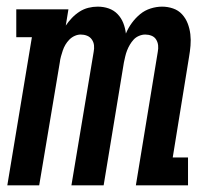

<svg xmlns="http://www.w3.org/2000/svg" viewBox="-20 -558 640 578"><path d="M2 0 76 -446H29V-530H186L178 -481Q186 -493 196.5 -504Q207 -515 219.5 -523Q232 -531 246 -534.5Q260 -538 274 -538Q274 -538 274 -538Q274 -538 274 -538Q292 -538 307.5 -532.5Q323 -527 334 -515.5Q345 -504 351 -489Q357 -474 359 -457Q366 -474 377 -489Q388 -504 402 -515.5Q416 -527 433.5 -532.5Q451 -538 468 -538Q468 -538 468 -538Q468 -538 468 -538Q485 -538 501 -532.5Q517 -527 528 -515Q539 -503 545 -487.5Q551 -472 553 -455Q555 -438 553.5 -420.5Q552 -403 549 -386L500 -84H546V0H389L455 -402Q457 -412 456 -421.5Q455 -431 450 -439Q445 -447 436 -450.5Q427 -454 417 -454Q408 -454 398.5 -450Q389 -446 382.5 -439Q376 -432 371 -423.5Q366 -415 362.5 -406Q359 -397 357 -388Q355 -379 353 -370L292 0H195L262 -402Q264 -412 263 -421.5Q262 -431 256.5 -439Q251 -447 242 -450.5Q233 -454 223 -454Q214 -454 205 -450Q196 -446 189 -439Q182 -432 177 -423.5Q172 -415 169 -406Q166 -397 163.5 -388Q161 -379 160 -370L98 0Z"/></svg>

Font: Iosevka Slab Medium Extended
Style: Italic
Weight: 500
Width: 7
Italic angle: -9°
Monospace: yes
Designer: Belleve Invis
Foundry: Belleve Invis
Version: Version 11.1.0; ttfautohint (v1.8.3)